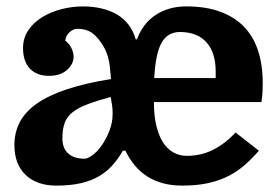

<svg xmlns="http://www.w3.org/2000/svg" viewBox="-20 -570 868 600"><path d="M25 -117Q25 -57 60 -23.5Q95 10 156 10Q200 10 232.5 2.5Q265 -5 289 -19Q313 -33 331 -53Q349 -73 364 -99H372Q385 -72 402.5 -51.5Q420 -31 442 -17.5Q464 -4 490.5 3Q517 10 550 10Q596 10 631.5 2Q667 -6 695 -20.5Q723 -35 745.5 -55Q768 -75 789 -99L716 -156Q685 -122 647 -102.5Q609 -83 564 -83Q541 -83 522 -93.5Q503 -104 489.5 -125Q476 -146 468.5 -177.5Q461 -209 461 -251H797Q800 -271 800.5 -286Q801 -301 801 -311Q801 -367 786.5 -411.5Q772 -456 742.5 -486.5Q713 -517 668 -533.5Q623 -550 562 -550Q508 -550 467.5 -524Q427 -498 408 -447H404Q397 -473 382 -492.5Q367 -512 346 -524.5Q325 -537 297.5 -543.5Q270 -550 239 -550Q206 -550 172.5 -541.5Q139 -533 112 -516.5Q85 -500 68.5 -475.5Q52 -451 52 -420Q52 -378 73.5 -355.5Q95 -333 133 -333Q169 -333 189.5 -351.5Q210 -370 210 -393Q210 -405 203.5 -419Q197 -433 184 -443Q186 -460 198 -470Q210 -480 221 -480Q249 -480 267 -467.5Q285 -455 301 -429Q306 -421 310 -412.5Q314 -404 317.5 -392Q321 -380 323 -363.5Q325 -347 327 -323Q246 -310 189 -291Q132 -272 95.5 -246.5Q59 -221 42 -188.5Q25 -156 25 -117ZM542 -470Q596 -470 625 -438Q654 -406 654 -346V-326H462Q466 -403 485 -436.5Q504 -470 542 -470ZM244 -74Q212 -74 193.5 -90Q175 -106 175 -138Q175 -166 182 -185.5Q189 -205 206.5 -219Q224 -233 253 -244Q282 -255 326 -267Q328 -252 330 -242Q332 -232 332 -215Q332 -187 322 -161.5Q312 -136 298.5 -116.5Q285 -97 269.5 -85.5Q254 -74 244 -74Z"/></svg>

Font: GradeGX
Style: Regular
Weight: 100
Width: 1
Designer: Adam Twardoch
Foundry: Adam Twardoch
Version: Version 2.002; DEVELOPMENT